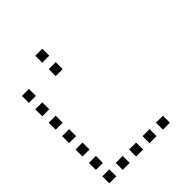

<svg xmlns="http://www.w3.org/2000/svg" viewBox="-206 -906 1013 1013"><g transform="rotate(-45 300.0 -400.0)"><path d="M225 -776Q224 -776 224 -776Q224 -776 224 -775V-725Q224 -724 224 -724Q224 -724 225 -724H275Q276 -724 276 -724Q276 -724 276 -725V-775Q276 -776 276 -776Q276 -776 275 -776ZM25 -676Q24 -676 24 -676Q24 -676 24 -675V-625Q24 -624 24 -624Q24 -624 25 -624H75Q76 -624 76 -624Q76 -624 76 -625V-675Q76 -676 76 -676Q76 -676 75 -676ZM225 -676Q224 -676 224 -676Q224 -676 224 -675V-625Q224 -624 224 -624Q224 -624 225 -624H275Q276 -624 276 -624Q276 -624 276 -625V-675Q276 -676 276 -676Q276 -676 275 -676ZM25 -576Q24 -576 24 -576Q24 -576 24 -575V-525Q24 -524 24 -524Q24 -524 25 -524H75Q76 -524 76 -524Q76 -524 76 -525V-575Q76 -576 76 -576Q76 -576 75 -576ZM25 -476Q24 -476 24 -476Q24 -476 24 -475V-425Q24 -424 24 -424Q24 -424 25 -424H75Q76 -424 76 -424Q76 -424 76 -425V-475Q76 -476 76 -476Q76 -476 75 -476ZM25 -376Q24 -376 24 -376Q24 -376 24 -375V-325Q24 -324 24 -324Q24 -324 25 -324H75Q76 -324 76 -324Q76 -324 76 -325V-375Q76 -376 76 -376Q76 -376 75 -376ZM25 -276Q24 -276 24 -276Q24 -276 24 -275V-225Q24 -224 24 -224Q24 -224 25 -224H75Q76 -224 76 -224Q76 -224 76 -225V-275Q76 -276 76 -276Q76 -276 75 -276ZM25 -176Q24 -176 24 -176Q24 -176 24 -175V-125Q24 -124 24 -124Q24 -124 25 -124H75Q76 -124 76 -124Q76 -124 76 -125V-175Q76 -176 76 -176Q76 -176 75 -176ZM25 -76Q24 -76 24 -76Q24 -76 24 -75V-25Q24 -24 24 -24Q24 -24 25 -24H75Q76 -24 76 -24Q76 -24 76 -25V-75Q76 -76 76 -76Q76 -76 75 -76ZM125 -76Q124 -76 124 -76Q124 -76 124 -75V-25Q124 -24 124 -24Q124 -24 125 -24H175Q176 -24 176 -24Q176 -24 176 -25V-75Q176 -76 176 -76Q176 -76 175 -76ZM225 -76Q224 -76 224 -76Q224 -76 224 -75V-25Q224 -24 224 -24Q224 -24 225 -24H275Q276 -24 276 -24Q276 -24 276 -25V-75Q276 -76 276 -76Q276 -76 275 -76ZM325 -76Q324 -76 324 -76Q324 -76 324 -75V-25Q324 -24 324 -24Q324 -24 325 -24H375Q376 -24 376 -24Q376 -24 376 -25V-75Q376 -76 376 -76Q376 -76 375 -76ZM425 -76Q424 -76 424 -76Q424 -76 424 -75V-25Q424 -24 424 -24Q424 -24 425 -24H475Q476 -24 476 -24Q476 -24 476 -25V-75Q476 -76 476 -76Q476 -76 475 -76Z"/></g></svg>

Font: Doto
Style: Regular
Weight: 400
Monospace: yes
Version: Version 1.000